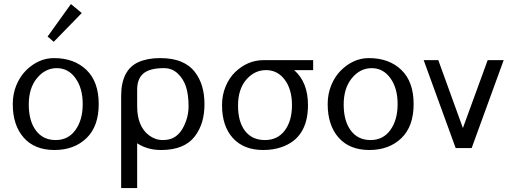

<svg xmlns="http://www.w3.org/2000/svg" viewBox="-20 -741 2546 961"><path d="M43.9 0ZM218.3 -531.7ZM218.3 -531.7ZM335 -720.7 389.2 -675.8 249 -531.7 218.3 -558.1ZM43.9 0ZM357.9 -90.6Q394 -141.1 394 -220.2Q394 -299.3 357.9 -349.6Q321.8 -399.9 264.2 -399.9Q206.5 -399.9 165.3 -350.1Q124 -300.3 124 -218Q124 -135.7 159.7 -87.9Q195.3 -40 258.5 -40Q321.8 -40 357.9 -90.6ZM43.9 -220.2Q43.9 -271 62 -314.9Q80.1 -358.4 109.4 -387.7Q172.4 -450.2 250 -450.2Q351.1 -450.2 412.6 -391.1Q474.1 -332 474.1 -220.2Q474.1 -108.4 412.6 -49.3Q351.1 9.8 252.2 9.8Q153.3 9.8 98.6 -52.2Q43.9 -114.3 43.9 -220.2Z M666.5 -23.9V200.2H586.4V-259.8Q586.4 -391.6 673.3 -430.2Q718.3 -450.2 781.2 -450.2Q844.2 -450.2 887 -432.1Q929.7 -414.1 954.6 -381.8Q979.5 -349.6 991.5 -309.3Q1003.4 -269 1003.4 -220.2Q1003.4 -170.9 991.7 -130.9Q979.5 -90.8 955.1 -58.6Q902.8 9.8 786.6 9.8Q717.3 9.8 666.5 -23.9ZM666.5 -210Q666.5 -108.4 726.1 -63.5Q757.3 -40 794.9 -40Q832.5 -40 856.4 -56.2Q879.9 -72.3 894.5 -98.6Q923.8 -151.9 923.8 -208.5Q923.8 -265.1 911.6 -304.7Q899.4 -344.2 870.6 -372.1Q841.8 -399.9 801.8 -399.9Q800.8 -399.9 799.3 -399.9Q725.6 -399.9 694.3 -370.1Q666.5 -343.8 666.5 -292Z M1521.5 -214.8Q1521.5 -49.3 1387.2 -3.9Q1346.7 9.8 1297.4 9.8Q1200.2 9.8 1145.8 -49.8Q1091.3 -109.4 1091.3 -214.8Q1091.3 -265.6 1109.4 -308.6Q1127.4 -351.6 1156.7 -379.9Q1219.2 -439.5 1297.4 -439.9H1547.4V-390.1H1452.1Q1521.5 -330.1 1521.5 -214.8ZM1441.4 -214.8Q1441.4 -293.5 1405.3 -341.8Q1369.1 -390.1 1311.5 -390.1Q1253.9 -390.1 1212.6 -342.3Q1171.4 -294.4 1171.4 -212.6Q1171.4 -130.9 1206.8 -85.4Q1242.2 -40 1305.9 -40Q1369.6 -40 1405.5 -88.1Q1441.4 -136.2 1441.4 -214.8Z M1620.1 0ZM1934.1 -90.6Q1970.2 -141.1 1970.2 -220.2Q1970.2 -299.3 1934.1 -349.6Q1897.9 -399.9 1840.3 -399.9Q1782.7 -399.9 1741.5 -350.1Q1700.2 -300.3 1700.2 -218Q1700.2 -135.7 1735.8 -87.9Q1771.5 -40 1834.7 -40Q1897.9 -40 1934.1 -90.6ZM1620.1 -220.2Q1620.1 -271 1638.2 -314.9Q1656.2 -358.4 1685.5 -387.7Q1748.5 -450.2 1826.2 -450.2Q1927.2 -450.2 1988.8 -391.1Q2050.3 -332 2050.3 -220.2Q2050.3 -108.4 1988.8 -49.3Q1927.2 9.8 1828.4 9.8Q1729.5 9.8 1674.8 -52.2Q1620.1 -114.3 1620.1 -220.2Z M2100.6 0ZM2340.8 0H2260.7L2100.6 -439.9H2173.8L2296.9 -100.1L2420.9 -439.9H2501Z"/></svg>

Font: Pfennig
Style: Medium
Weight: 500
Version: Version 20120410 ; ttfautohint (v0.8)